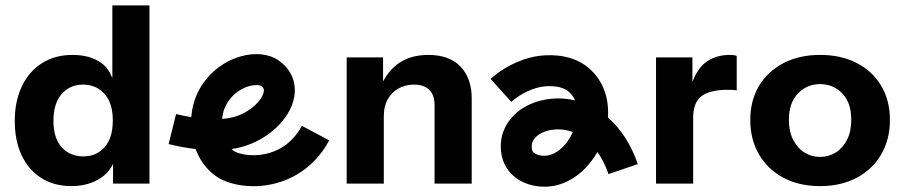

<svg xmlns="http://www.w3.org/2000/svg" viewBox="-20 -688 3367 715"><path d="M398.4 -667.9V-397.1C390 -418.6 378.3 -437.8 359.1 -452.2C331.2 -473.1 294.7 -483.5 249.9 -483.5C206.8 -483.5 169.2 -473.4 136.9 -453.1C104.7 -432.8 79.6 -404.3 61.8 -367.4C44 -330.5 35 -287.2 35 -237.4C35 -188.2 43.6 -145.5 60.8 -109.3C78 -73 102.4 -44.9 134.1 -24.9C165.7 -4.9 203.1 5 246.1 5C288.5 5 324.9 -5.1 355.3 -25.4C376.6 -39.6 391.5 -57.3 401 -78V-4.2H536.6V-667.9ZM369.8 -140.1C349.4 -117.1 323.1 -105.6 290.5 -105.6C257.3 -105.6 230.4 -116.9 209.8 -139.7C189.2 -162.4 179 -195.3 179 -238.3C179 -281.3 189.3 -314.5 209.8 -337.9C230.4 -361.2 256.6 -372.9 288.6 -372.9C321.8 -372.9 348.7 -361.4 369.3 -338.3C389.9 -315.3 400.1 -282.3 400.1 -239.2C400.1 -196.2 390 -163.2 369.7 -140.1Z M1104 -219.4C1066.2 -148.4 1008.6 -123 967 -114.3C912.1 -102.9 863.4 -115.6 847.6 -128.1C845.8 -129.6 843.9 -131.2 842.1 -132.9C853.9 -134.6 865.3 -136.8 876 -139.6C976.7 -165.6 1060.6 -243.9 1075.5 -325.9C1085.4 -380.2 1064.5 -429.9 1018.2 -462.4C982 -487.9 930 -493.4 875.6 -477.8C802.4 -456.9 740.9 -402.3 711.1 -331.7C700.9 -307.6 694.4 -280.2 692.3 -251.7C673.8 -254.7 654.9 -258.6 635.7 -263.3L608 -151.5C642.6 -142.9 676.3 -136.7 708.4 -132.9C722.2 -96.2 744.4 -62.8 776.4 -37.6C811.4 -9.9 866.1 5.4 924 5.4C946.1 5.4 968.6 3.1 990.7 -1.6C1083.6 -21 1160.1 -79.1 1205.9 -165.3L1104.2 -219.4ZM817.2 -286.9C833.6 -325.7 867.3 -355.7 907.4 -367.2C918.1 -370.2 927.4 -371.3 934.6 -371.3C943.9 -371.3 949.9 -369.6 952.1 -368.1C962.6 -360.7 963.7 -355 962.2 -346.6C956.2 -313.2 908.5 -267.1 847.2 -251.3C835.5 -248.2 822.1 -246.2 807.4 -245.1C808.7 -260.1 812 -274.6 817.2 -287Z M1695.2 -439.8C1667.6 -468.9 1627.5 -483.5 1575.3 -483.5C1531.7 -483.5 1494.9 -473.3 1465.1 -452.7C1440.1 -435.4 1421.4 -412.2 1406.5 -385.2V-474.3H1271V-4.2H1409.3V-256.8C1409.3 -280.1 1414 -300.4 1423.6 -317.6C1433.2 -334.8 1446.4 -348.3 1463.3 -358.2C1480.2 -368 1499.4 -372.9 1520.9 -372.9C1546.1 -372.9 1565.3 -366.5 1578.5 -353.6C1591.7 -340.7 1598.3 -321.3 1598.3 -295.5V-4.2H1736.6V-322.2C1736.6 -371.4 1722.8 -410.6 1695.2 -439.8Z M2243.9 -250.4C2248.7 -319 2228.1 -387.3 2172.3 -434.7C2116.1 -482.4 2043.1 -486 1992.8 -480.6C1943.4 -475.5 1868.8 -450 1807 -394L1884.3 -308.6C1923 -343.6 1972.6 -362.6 2004.7 -366C2028.2 -368.5 2071.2 -369.2 2097.7 -346.8C2108.7 -337.5 2116.4 -326.4 2121.6 -314.2C2106.5 -317.8 2090.8 -320.1 2074.8 -321.1C1998.9 -325.1 1926.6 -298.5 1884 -248.5C1849.7 -208.1 1837.3 -157 1849.2 -104.9C1857.8 -66.8 1882.1 -34.9 1917.5 -15.1C1943.9 -0.3 1975.4 7.3 2007.2 7.3C2028.1 7.3 2049.2 4 2068.9 -2.8C2113.9 -18.1 2154.4 -49.3 2186 -93C2192.8 -102.3 2199.1 -112.1 2204.8 -122.2C2221.4 -98.9 2235.3 -71.1 2246 -39.7L2355.1 -76.9C2330.4 -149.4 2291.9 -208.5 2244 -250.5ZM2092.8 -160.7C2075.3 -136.7 2053.6 -119.3 2031.5 -111.8C2013.5 -105.4 1988.5 -107.2 1973.5 -115.6C1964.7 -120.6 1962.4 -125.8 1961.5 -130.2C1957.7 -146.9 1961.1 -161.1 1971.9 -173.7C1989.2 -194.2 2021.5 -206.2 2057.8 -206.2C2061.1 -206.2 2064.5 -206.2 2067.9 -205.9C2083.4 -205 2098.5 -201.8 2113 -196.4C2107.2 -183 2100.2 -170.8 2092.8 -160.6Z M2697.7 -483.5C2660.3 -483.5 2628.9 -473.1 2603.7 -452.2C2583.8 -435.7 2569.6 -411.6 2558.5 -383.2V-474.3H2423V-4.2H2561.3V-249.4C2561.3 -287.5 2571.7 -314.4 2592.6 -330.1C2613.4 -345.7 2646 -353.6 2690.3 -353.6C2698.3 -353.6 2705 -353.4 2710.6 -353.1C2716.1 -352.8 2720.4 -352 2723.5 -350.8V-479.8C2718 -482.3 2709.3 -483.5 2697.6 -483.5Z M3261.7 -368.3C3240.2 -404.6 3209.9 -432.8 3170.9 -453.1C3131.8 -473.4 3086.1 -483.5 3034 -483.5C2982.3 -483.5 2937 -473.4 2898 -453.1C2858.9 -432.8 2828.5 -404.6 2806.7 -368.3C2784.9 -332 2774 -289.6 2774 -241.1C2774 -192.5 2784.9 -149.7 2806.7 -112.5C2828.5 -75.3 2859 -46.4 2898 -25.8C2937 -5.2 2982.3 5.1 3034 5.1C3085.6 5.1 3130.9 -5.2 3170 -25.8C3209 -46.4 3239.4 -75.3 3261.3 -112.5C3283.1 -149.7 3294 -192.5 3294 -241.1C3294 -289.6 3283.3 -332 3261.7 -368.3ZM3134.5 -167.8C3124 -147.2 3110.1 -131.4 3092.6 -120.3C3075 -109.3 3055.6 -103.7 3034 -103.7C3012.4 -103.7 2992.9 -109.3 2975.4 -120.3C2957.8 -131.4 2943.9 -147.2 2933.5 -167.8C2923 -188.4 2917.8 -213.1 2917.8 -242C2917.8 -283.8 2929 -316.4 2951.5 -339.7C2973.9 -363.1 3001.4 -374.8 3034 -374.8C3066.5 -374.8 3094 -363.2 3116.5 -340.2C3138.9 -317.1 3150.1 -284.4 3150.1 -242C3150.1 -213.1 3144.9 -188.4 3134.4 -167.8Z"/></svg>

Font: Diatome Awesome Bold
Style: Regular
Weight: 400
Designer: 15.100.17
Foundry: 15.100.17
Version: Version 1.010;Fontself Maker 3.5.8